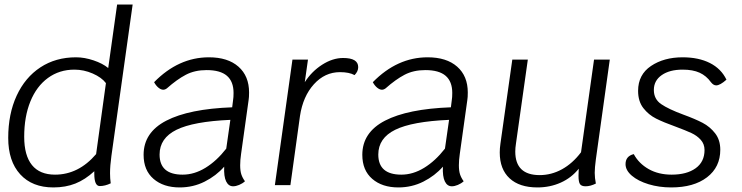

<svg xmlns="http://www.w3.org/2000/svg" viewBox="-20 -811 3249 841"><path d="M468 -128Q462 -85 462 -52Q462 -30 465 -8Q440 4 417 4Q393 4 393 -50V-61Q353 -24 310 -7Q267 10 214 10Q121 10 68.5 -47.5Q16 -105 16 -207Q16 -312 53 -392Q90 -472 157 -516Q224 -560 313 -560Q350 -560 390 -546.5Q430 -533 454 -513L493 -791H561ZM401 -136 444 -447Q425 -472 386 -489Q347 -506 306 -506Q240 -506 190 -469.5Q140 -433 113 -366.5Q86 -300 86 -212Q86 -130 120 -88Q154 -46 221 -46Q324 -46 401 -136Z M1036 -137Q1032 -110 1032 -87Q1032 -63 1037 -47.5Q1042 -32 1053 -17Q1042 -7 1027.5 -1Q1013 5 1001 5Q981 5 970.5 -16.5Q960 -38 962 -81Q927 -41 876.5 -15.5Q826 10 767 10Q696 10 652.5 -27.5Q609 -65 609 -133Q609 -231 708.5 -282.5Q808 -334 997 -341L1001 -373Q1003 -384 1003 -404Q1003 -454 974 -479Q945 -504 885 -504Q833 -504 794 -483.5Q755 -463 711 -424Q703 -418 695 -418Q685 -418 674 -427Q663 -436 655 -451Q762 -560 895 -560Q978 -560 1024.5 -519Q1071 -478 1071 -406Q1071 -384 1069 -373ZM971 -160 989 -286Q827 -279 753 -242.5Q679 -206 679 -134Q679 -46 780 -46Q831 -46 880 -76Q929 -106 971 -160Z M1549 -517Q1549 -498 1533 -482Q1510 -495 1469 -495Q1403 -495 1355 -442Q1307 -389 1294 -303L1252 0H1184L1261 -550H1329L1315 -451Q1345 -498 1391 -527.5Q1437 -557 1483 -557Q1549 -557 1549 -517Z M1994 -137Q1990 -110 1990 -87Q1990 -63 1995 -47.5Q2000 -32 2011 -17Q2000 -7 1985.5 -1Q1971 5 1959 5Q1939 5 1928.5 -16.5Q1918 -38 1920 -81Q1885 -41 1834.5 -15.5Q1784 10 1725 10Q1654 10 1610.5 -27.5Q1567 -65 1567 -133Q1567 -231 1666.5 -282.5Q1766 -334 1955 -341L1959 -373Q1961 -384 1961 -404Q1961 -454 1932 -479Q1903 -504 1843 -504Q1791 -504 1752 -483.5Q1713 -463 1669 -424Q1661 -418 1653 -418Q1643 -418 1632 -427Q1621 -436 1613 -451Q1720 -560 1853 -560Q1936 -560 1982.5 -519Q2029 -478 2029 -406Q2029 -384 2027 -373ZM1929 -160 1947 -286Q1785 -279 1711 -242.5Q1637 -206 1637 -134Q1637 -46 1738 -46Q1789 -46 1838 -76Q1887 -106 1929 -160Z M2590 -113Q2585 -76 2585 -54Q2585 -32 2590 -7Q2566 5 2545 5Q2527 5 2520.5 -4.5Q2514 -14 2514 -41Q2514 -60 2515 -72Q2483 -32 2436 -11Q2389 10 2334 10Q2255 10 2212 -30Q2169 -70 2169 -143Q2169 -161 2172 -182L2224 -550H2292L2240 -182Q2237 -163 2237 -147Q2237 -44 2344 -44Q2395 -44 2441.5 -69.5Q2488 -95 2525 -144L2582 -550H2651Z M2720 -92Q2720 -127 2756 -136Q2778 -95 2821 -70.5Q2864 -46 2922 -46Q2988 -46 3027 -74Q3066 -102 3066 -154Q3066 -180 3049.5 -198.5Q3033 -217 3008 -228.5Q2983 -240 2940 -256Q2887 -275 2854 -291.5Q2821 -308 2798 -337.5Q2775 -367 2775 -413Q2775 -484 2831.5 -522Q2888 -560 2970 -560Q3040 -560 3089.5 -535Q3139 -510 3162 -462Q3134 -437 3117 -437Q3105 -437 3094 -451Q3074 -479 3044.5 -492.5Q3015 -506 2970 -506Q2913 -506 2878.5 -482Q2844 -458 2844 -417Q2844 -377 2876 -355Q2908 -333 2973 -309Q3025 -290 3057.5 -273Q3090 -256 3112.5 -227Q3135 -198 3135 -155Q3135 -79 3077 -34.5Q3019 10 2920 10Q2867 10 2821 -4Q2775 -18 2747.5 -41.5Q2720 -65 2720 -92Z"/></svg>

Font: Krub
Style: Italic
Weight: 400
Italic angle: -8°
Designer: Ekaluck Peanpanawate
Foundry: Cadson Demak Co.,Ltd.
Version: Version 1.000; ttfautohint (v1.6)